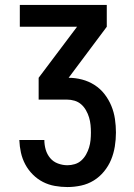

<svg xmlns="http://www.w3.org/2000/svg" viewBox="-20 -755 540 775"><path d="M252 0Q227 0 201.5 -4.5Q176 -9 153.5 -20.5Q131 -32 112.5 -50.5Q94 -69 82 -91.5Q70 -114 64.5 -139Q59 -164 58 -190H159Q159 -170 164.5 -151Q170 -132 182.5 -117Q195 -102 214 -95Q233 -88 252 -88Q267 -88 282 -92.5Q297 -97 308.5 -107.5Q320 -118 327.5 -131.5Q335 -145 339.5 -159.5Q344 -174 345.5 -189.5Q347 -205 347 -220Q347 -235 345.5 -250.5Q344 -266 339.5 -281Q335 -296 327 -310Q319 -324 307.5 -334Q296 -344 281 -348.5Q266 -353 250 -353H136V-441L291 -647H60V-735H411V-647L257 -441Q284 -441 311 -434Q338 -427 361.5 -412Q385 -397 402 -375Q419 -353 429.5 -327.5Q440 -302 444 -274.5Q448 -247 448 -220Q448 -192 443.5 -164Q439 -136 428.5 -110.5Q418 -85 400 -63Q382 -41 358.5 -26.5Q335 -12 307.5 -6Q280 0 252 0Z"/></svg>

Font: Iosevka Curly Semibold
Style: Regular
Weight: 600
Monospace: yes
Designer: Belleve Invis
Foundry: Belleve Invis
Version: Version 22.1.2; ttfautohint (v1.8.4)